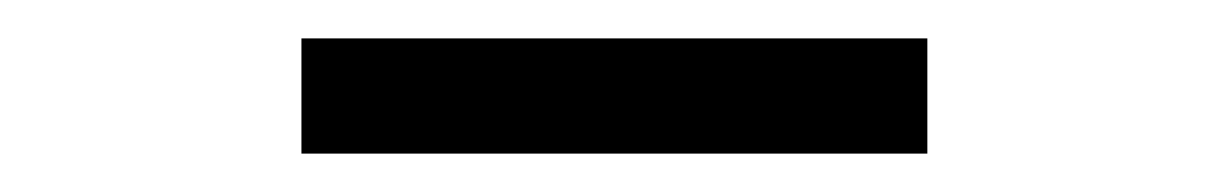

<svg xmlns="http://www.w3.org/2000/svg" viewBox="-20 -722 640 100"><path d="M137 -702H463V-642H137Z"/></svg>

Font: Idrija
Style: Regular
Weight: 500
Designer: Julieta Ulanovsky
Foundry: Julieta Ulanovsky
Version: Version 7.200